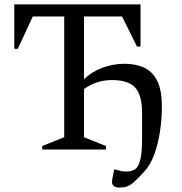

<svg xmlns="http://www.w3.org/2000/svg" viewBox="-20 -680 826 873"><path d="M172 0V-16L272 -56V-605H129L61 -458H45V-660H619V-468H603L535 -605H362V-320Q396 -353 444.5 -371.5Q493 -390 547 -390Q594 -390 632 -374Q670 -358 693 -316Q716 -274 716 -195Q716 -139 707.5 -82.5Q699 -26 681.5 22Q664 70 637 99Q608 131 590 147Q572 163 557 168Q542 173 522 173Q509 173 499 167Q489 161 489 145Q489 143 490.5 135Q492 127 499 91H505Q522 96 532 98Q542 100 556 100Q578 100 593.5 90Q609 80 617.5 48Q626 16 626 -51V-166Q626 -248 594.5 -282Q563 -316 489 -316Q455 -316 421.5 -305.5Q388 -295 362 -275V-56L462 -16V0Z"/></svg>

Font: Spectral
Style: Regular
Weight: 400
Designer: Jean-Baptiste Levee
Foundry: Production Type
Version: Version 2.001